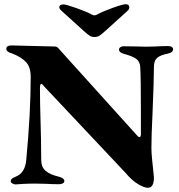

<svg xmlns="http://www.w3.org/2000/svg" viewBox="-20 -874 853 913"><path d="M577 -52 188 -465Q181 -475 177 -475Q170 -475 170 -456Q170 -383 173 -291Q174 -255 175 -209Q176 -163 176 -113Q176 -80 196.5 -62Q217 -44 259 -34Q286 -27 286 -13Q286 -6 278.5 -2Q271 2 262 2Q230 2 196 0L147 -1Q118 -1 90 0.5Q62 2 54 3Q47 3 39 -1.5Q31 -6 31 -12Q31 -20 37 -24.5Q43 -29 55 -34Q100 -52 105 -115Q126 -337 126 -508Q126 -555 103.5 -579Q81 -603 37 -620Q10 -627 10 -642Q10 -658 36 -658L112 -656Q232 -653 239 -653Q252 -653 259 -643L628 -234Q638 -222 642 -222Q650 -222 650 -236V-341Q650 -497 647 -553Q646 -581 628 -594Q610 -607 569 -618Q546 -624 546 -639Q546 -645 552.5 -649.5Q559 -654 567 -654L632 -653Q645 -652 673 -652L719 -653Q751 -655 779 -655Q790 -655 796.5 -651Q803 -647 803 -640Q803 -624 778 -619Q742 -612 727 -598.5Q712 -585 712 -556Q712 -496 705 -328Q700 -230 700 -170Q700 -147 703.5 -113.5Q707 -80 708 -70Q712 -32 712 -30Q712 19 683 19Q666 19 636.5 1.5Q607 -16 577 -52ZM416 -805Q424 -801 429 -801Q434 -801 442 -805Q467 -819 515.5 -836.5Q564 -854 578 -854Q586 -854 590.5 -850Q595 -846 595 -840Q595 -830 587 -823L482 -728Q462 -710 452.5 -704Q443 -698 429 -698Q416 -698 406.5 -704Q397 -710 377 -728L271 -824Q262 -832 262 -840Q262 -846 267.5 -849.5Q273 -853 282 -853Q294 -853 343.5 -835.5Q393 -818 416 -805Z"/></svg>

Font: EB Garamond ExtraBold
Style: Regular
Weight: 800
Designer: Georg Duffner and Octavio Pardo
Foundry: Georg Duffner
Version: Version 1.000